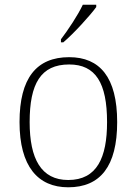

<svg xmlns="http://www.w3.org/2000/svg" viewBox="-20 -786 581 816"><path d="M239 -619V-606H249C292 -642 364 -721 389 -756V-766H332C311 -721 268 -657 239 -619ZM270 10C406 10 478 -79 478 -267C478 -458 404 -543 274 -543C135 -543 63 -454 63 -267C63 -79 141 10 270 10ZM270 -21C155 -21 106 -111 106 -267C106 -430 153 -512 274 -512C386 -512 435 -434 435 -267C435 -116 392 -21 270 -21Z"/></svg>

Font: Noto Serif Myanmar ExtraLight
Style: Regular
Weight: 200
Designer: Ben Mitchell and the Monotype Design Team
Foundry: Monotype Imaging Inc.
Version: Version 2.106